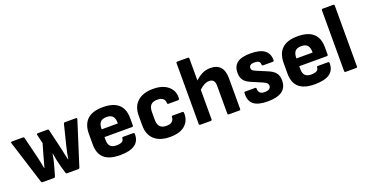

<svg xmlns="http://www.w3.org/2000/svg" viewBox="-35 -1311 3713 1951"><g transform="rotate(-20 1822.0 -335.5)"><path d="M185 0Q174 0 170 -11L22 -480Q18 -495 32 -495H152Q163 -495 166 -483L221 -260Q229 -227 235.5 -194.5Q242 -162 248 -129H251Q260 -161 269 -192.5Q278 -224 286 -255L320 -373L297 -469Q294 -484 308 -484H412Q425 -484 427 -473L478 -258Q485 -226 491.5 -193.5Q498 -161 506 -129H509Q514 -162 521 -195.5Q528 -229 536 -262L591 -483Q594 -495 605 -495H725Q739 -495 735 -480L586 -11Q582 0 572 0H449Q438 0 435 -11L413 -86Q404 -118 396.5 -153.5Q389 -189 381 -237H378Q371 -189 362 -154Q353 -119 344 -87L322 -11Q318 0 307 0Z M1021 12Q905 12 849.5 -37Q794 -86 794 -184V-299Q794 -401 849.5 -454Q905 -507 1019 -507Q1243 -507 1243 -306V-228Q1243 -215 1230 -215H932V-185Q932 -139 952.5 -116.5Q973 -94 1020 -94Q1056 -94 1077 -105.5Q1098 -117 1098 -140Q1098 -153 1111 -153H1220Q1232 -153 1233 -140Q1236 12 1021 12ZM932 -299H1107V-304Q1107 -354 1086 -377Q1065 -400 1021 -400Q974 -400 953 -376.5Q932 -353 932 -303Z M1562 12Q1452 12 1392.5 -41.5Q1333 -95 1333 -195V-300Q1333 -400 1393 -453.5Q1453 -507 1562 -507Q1634 -507 1683 -483.5Q1732 -460 1756.5 -419.5Q1781 -379 1777 -330Q1776 -311 1764 -311H1658Q1646 -311 1646 -326Q1646 -357 1624 -373Q1602 -389 1564 -389Q1518 -389 1495 -365Q1472 -341 1472 -287V-208Q1472 -155 1494.5 -131Q1517 -107 1563 -107Q1604 -107 1624.5 -124Q1645 -141 1645 -169Q1645 -184 1657 -184H1763Q1775 -184 1776 -171Q1780 -88 1725 -38Q1670 12 1562 12Z M1890 0Q1877 0 1877 -13V-670Q1877 -683 1890 -683H2003Q2016 -683 2016 -670V-433Q2050 -465 2090 -486Q2130 -507 2181 -507Q2252 -507 2288.5 -466.5Q2325 -426 2325 -343V-13Q2325 0 2312 0H2199Q2186 0 2186 -13V-315Q2186 -387 2125 -387Q2097 -387 2070 -372.5Q2043 -358 2016 -332V-13Q2016 0 2003 0Z M2617 12Q2512 12 2464.5 -27Q2417 -66 2422 -149Q2423 -161 2435 -161H2541Q2553 -161 2553 -149Q2553 -88 2617 -88Q2686 -88 2686 -133Q2686 -151 2674 -162.5Q2662 -174 2634 -186L2519 -235Q2469 -256 2447 -286.5Q2425 -317 2425 -366Q2425 -437 2471 -472Q2517 -507 2616 -507Q2717 -507 2765.5 -470.5Q2814 -434 2814 -362Q2814 -349 2801 -349H2696Q2683 -349 2683 -365Q2683 -407 2622 -407Q2564 -407 2564 -366Q2564 -351 2573.5 -342Q2583 -333 2612 -321L2726 -273Q2778 -251 2801.5 -220.5Q2825 -190 2825 -139Q2825 12 2617 12Z M3127 12Q3011 12 2955.5 -37Q2900 -86 2900 -184V-299Q2900 -401 2955.5 -454Q3011 -507 3125 -507Q3349 -507 3349 -306V-228Q3349 -215 3336 -215H3038V-185Q3038 -139 3058.5 -116.5Q3079 -94 3126 -94Q3162 -94 3183 -105.5Q3204 -117 3204 -140Q3204 -153 3217 -153H3326Q3338 -153 3339 -140Q3342 12 3127 12ZM3038 -299H3213V-304Q3213 -354 3192 -377Q3171 -400 3127 -400Q3080 -400 3059 -376.5Q3038 -353 3038 -303Z M3462 0Q3449 0 3449 -13V-670Q3449 -683 3462 -683H3575Q3588 -683 3588 -670V-13Q3588 0 3575 0Z"/></g></svg>

Font: Sofia Sans ExtraBold
Style: Regular
Weight: 800
Designer: Botio Nikoltchev, Ani Petrova
Foundry: lettersoup
Version: Version 4.101; ttfautohint (v1.8.4.7-5d5b)